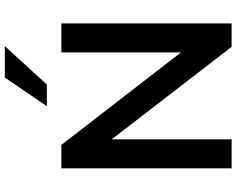

<svg xmlns="http://www.w3.org/2000/svg" viewBox="-112 -867 979 795"><g transform="rotate(-90 377.5 -469.5)"><path d="M78 0V-705H175L584 -176H558V-705H678V0H581L173 -529H198V0ZM335 -765 454 -939H584L425 -765Z"/></g></svg>

Font: Mulish ExtraLight
Style: Regular
Weight: 200
Designer: Vernon Adams
Foundry: Vernon Adams
Version: Version 3.603